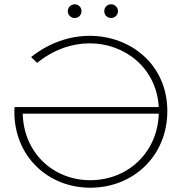

<svg xmlns="http://www.w3.org/2000/svg" viewBox="-20 -871 865 895"><path d="M720 -341C715 -161 576 -31 401 -31C226 -31 90 -161 86 -341ZM401 4C601 4 760 -144 760 -353C760 -569 590 -704 398 -704C307 -704 210 -673 125 -605L153 -578C230 -640 316 -669 398 -669C563 -669 710 -553 720 -372H48C47 -365 47 -357 47 -349C47 -144 202 4 401 4ZM328 -787C346 -787 360 -801 360 -819C360 -837 346 -851 328 -851C311 -851 296 -837 296 -819C296 -801 311 -787 328 -787ZM498 -787C515 -787 530 -801 530 -819C530 -837 515 -851 498 -851C480 -851 466 -837 466 -819C466 -801 480 -787 498 -787Z"/></svg>

Font: Montserrat-Alt1 ExtLt
Style: Regular
Weight: 200
Designer: Differentunic
Foundry: Differentunic
Version: Version 7.222